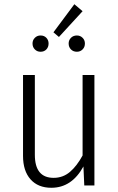

<svg xmlns="http://www.w3.org/2000/svg" viewBox="-20 -878 561 909"><path d="M427 0H379L375 -90Q320 11 223 11Q160 11 124.5 -29Q89 -69 89 -140V-523H145V-145Q145 -36 234 -36Q278 -36 311 -64Q344 -92 371 -142V-523H427ZM371 -825 259 -703 233 -725 332 -858ZM210 -672Q210 -655 199.5 -644Q189 -633 172 -633Q156 -633 145 -644Q134 -655 134 -672Q134 -688 145 -699Q156 -710 172 -710Q189 -710 199.5 -699Q210 -688 210 -672ZM382 -672Q382 -655 371 -644Q360 -633 344 -633Q327 -633 316 -644Q305 -655 305 -672Q305 -688 316 -699Q327 -710 344 -710Q360 -710 371 -699Q382 -688 382 -672Z"/></svg>

Font: Fira Sans Condensed Light
Style: Regular
Weight: 300
Width: 3
Designer: bBox Type GmbH & Carrois Corporate GbR & Edenspiekermann AG
Foundry: bBox Type GmbH & Carrois Corporate GbR & Edenspiekermann AG
Version: Version 4.301